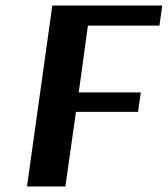

<svg xmlns="http://www.w3.org/2000/svg" viewBox="-20 -670 603 690"><path d="M476 -268H253L215 0H77L168 -650H563L553 -578H296L263 -338H486Z"/></svg>

Font: Arsenal SC
Style: Bold Italic
Weight: 700
Italic angle: -9.10001°
Designer: Andrij Shevchenko
Foundry: Stairsfor
Version: Version 2.001; ttfautohint (v1.8.4.7-5d5b)